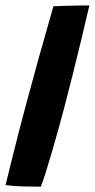

<svg xmlns="http://www.w3.org/2000/svg" viewBox="-24 -681 349 708"><path d="M126.5 7.5Q101 7.5 62.2 6.5Q23.5 5.5 -3.5 1.5Q4.5 -32 17.5 -84Q30.5 -136 45.2 -193.8Q60 -251.5 74 -303Q94.5 -379.5 119.5 -469.5Q144.5 -559.5 173 -658Q182.5 -658.5 207.8 -659.2Q233 -660 260.5 -660.5Q288 -661 305.5 -661Q292.5 -604.5 276.8 -538.8Q261 -473 244.2 -406.2Q227.5 -339.5 212 -280.5Q202.5 -245 190.8 -202.5Q179 -160 166.8 -118.2Q154.5 -76.5 144 -43Q133.5 -9.5 126.5 7.5Z"/></svg>

Font: Grandstander SemiBold
Style: Italic
Weight: 600
Italic angle: -15°
Designer: Tyler Finck
Foundry: Etcetera Type Co
Version: Version 1.200; ttfautohint (v1.8.3)